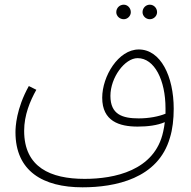

<svg xmlns="http://www.w3.org/2000/svg" viewBox="-20 -611 814 819"><path d="M619 -529C636 -529 650 -543 650 -559C650 -577 636 -591 619 -591C602 -591 588 -577 588 -559C588 -543 602 -529 619 -529ZM508 -529C524 -529 538 -543 538 -559C538 -577 524 -591 508 -591C490 -591 476 -577 476 -559C476 -543 490 -529 508 -529ZM332 188C470 188 655 152 705 -24C716 -59 721 -103 721 -147C721 -286 665 -400 572 -400C485 -400 416 -286 416 -194C416 -94 489 -71 567 -71C609 -71 651 -76 683 -90C681 -75 679 -61 676 -49C640 118 466 152 341 152C196 152 83 103 83 -53C83 -120 108 -180 135 -228L103 -244C49 -147 46 -69 46 -47C46 119 163 188 332 188ZM451 -202C451 -280 512 -363 567 -363C639 -363 686 -269 686 -149C686 -141 686 -134 686 -126C657 -114 615 -106 572 -106C503 -106 451 -122 451 -202Z"/></svg>

Font: Noto Sans Arabic ExtLt
Style: Regular
Weight: 200
Designer: Monotype Design Team, Nadine Chahine, Nizar Qandah and Khaled Hosny
Foundry: Monotype Imaging Inc.
Version: Version 2.012